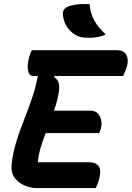

<svg xmlns="http://www.w3.org/2000/svg" viewBox="-20 -955 669 975"><path d="M165 0Q137 0 106 -12.5Q75 -25 55 -51.5Q35 -78 39 -120Q45 -177 62 -232.5Q79 -288 100.5 -342.5Q122 -397 141.5 -453.5Q161 -510 172 -569H150Q128 -569 122.5 -596Q117 -623 126 -657Q130 -672 133.5 -681.5Q137 -691 141 -700H574Q609 -700 621.5 -676.5Q634 -653 625 -618Q621 -604 615.5 -591.5Q610 -579 605 -569H257L254 -564Q274 -552 278.5 -531.5Q283 -511 278 -482Q274 -460 268 -437.5Q262 -415 254 -393H440Q463 -393 476.5 -379Q490 -365 494 -344Q498 -323 492 -302Q490 -294 487.5 -289Q485 -284 483 -279H212Q197 -241 186 -204Q175 -167 172 -131H432Q465 -131 480 -112.5Q495 -94 485 -52Q477 -20 466 0ZM435 -934Q439 -886 459 -850.5Q479 -815 517 -780Q498 -771 477 -767Q456 -763 434 -763Q408 -763 391.5 -766.5Q375 -770 361 -779Q308 -813 300 -875Q295 -906 320 -919Q338 -928 368 -932Q398 -936 435 -934Z"/></svg>

Font: Recursive Mn Csl St
Style: Bold Italic
Weight: 700
Italic angle: -15°
Monospace: yes
Version: Version 1.079;hotconv 1.0.112;makeotfexe 2.5.65598; ttfautoh